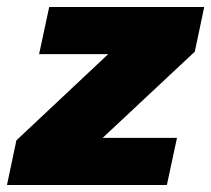

<svg xmlns="http://www.w3.org/2000/svg" viewBox="-36 -530 605 550"><path d="M-16 0 11 -128 274 -375H76L105 -510H549L522 -382L258 -135H471L442 0Z"/></svg>

Font: Saira Thin ExtraBold
Style: Italic
Weight: 800
Italic angle: -12°
Version: Version 1.101